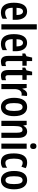

<svg xmlns="http://www.w3.org/2000/svg" viewBox="1636 -2436 810 4121"><g transform="rotate(90 2040.5 -375.0)"><path d="M225 -552C102 -552 38 -452 38 -268C38 -102 96 10 244 10C294 10 340 -1 382 -26V-122C337 -93 297 -81 253 -81C183 -81 147 -133 146 -243H405V-310C405 -453 343 -552 225 -552ZM225 -464C277 -464 302 -407 302 -325H147C149 -424 179 -464 225 -464Z M612 0V-760H501V0Z M899 -552C776 -552 712 -452 712 -268C712 -102 770 10 918 10C968 10 1014 -1 1056 -26V-122C1011 -93 971 -81 927 -81C857 -81 821 -133 820 -243H1079V-310C1079 -453 1017 -552 899 -552ZM899 -464C951 -464 976 -407 976 -325H821C823 -424 853 -464 899 -464Z M1336 -87C1301 -87 1290 -109 1290 -153V-451H1391V-543H1290V-660H1215L1187 -540L1127 -511V-451H1179V-151C1179 -43 1216 10 1301 10C1336 10 1372 2 1398 -12V-101C1374 -92 1354 -87 1336 -87Z M1639 -87C1604 -87 1593 -109 1593 -153V-451H1694V-543H1593V-660H1518L1490 -540L1430 -511V-451H1482V-151C1482 -43 1519 10 1604 10C1639 10 1675 2 1701 -12V-101C1677 -92 1657 -87 1639 -87Z M2001 -553C1948 -553 1910 -508 1888 -452H1882L1867 -543H1782V0H1892V-280C1892 -372 1929 -436 1998 -436C2006 -436 2021 -435 2030 -430L2040 -547C2024 -552 2012 -553 2001 -553Z M2473 -272C2473 -455 2398 -553 2277 -553C2139 -553 2079 -442 2079 -272C2079 -113 2142 10 2275 10C2417 10 2473 -115 2473 -272ZM2192 -271C2192 -397 2217 -455 2277 -455C2336 -455 2361 -397 2361 -272C2361 -147 2336 -88 2277 -88C2218 -88 2192 -148 2192 -271Z M2800 -553C2750 -553 2704 -528 2680 -474H2673L2661 -543H2573V0H2684V-270C2684 -403 2706 -454 2767 -454C2813 -454 2828 -413 2828 -333V0H2939V-363C2939 -488 2888 -553 2800 -553Z M3117 -753C3076 -753 3055 -730 3055 -685C3055 -641 3077 -618 3117 -618C3157 -618 3178 -641 3178 -685C3178 -729 3159 -753 3117 -753ZM3172 -543H3061V0H3172Z M3461 10C3504 10 3544 0 3579 -26V-123C3543 -98 3513 -86 3475 -86C3414 -86 3384 -147 3384 -269C3384 -392 3413 -457 3472 -457C3500 -457 3525 -448 3557 -430L3589 -521C3557 -541 3521 -553 3464 -553C3328 -553 3272 -439 3272 -268C3272 -80 3327 10 3461 10Z M4043 -272C4043 -455 3968 -553 3847 -553C3709 -553 3649 -442 3649 -272C3649 -113 3712 10 3845 10C3987 10 4043 -115 4043 -272ZM3762 -271C3762 -397 3787 -455 3847 -455C3906 -455 3931 -397 3931 -272C3931 -147 3906 -88 3847 -88C3788 -88 3762 -148 3762 -271Z"/></g></svg>

Font: Noto Sans Gujarati ExtraCondensed SemiBold
Style: Regular
Weight: 600
Width: 2
Designer: Jelle Bosma - Monotype Design Team, Universal Thirst
Foundry: Monotype Imaging Inc.
Version: Version 2.106